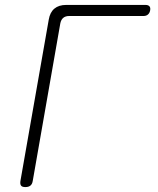

<svg xmlns="http://www.w3.org/2000/svg" viewBox="-20 -750 640 780"><path d="M83 10Q70 10 65.5 4Q61 -2 63 -15L178 -670Q183 -700 201 -715Q219 -730 249 -730H571Q582 -730 587 -724.5Q592 -719 590 -708Q588 -697 581 -691Q574 -685 563 -685H261Q246 -685 237 -677.5Q228 -670 225 -655L113 -15Q111 -2 103.5 4Q96 10 83 10Z"/></svg>

Font: Maple Mono Thin
Style: Italic
Weight: 250
Italic angle: -10°
Monospace: yes
Designer: subframe7536
Version: Version 7.000